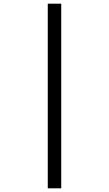

<svg xmlns="http://www.w3.org/2000/svg" viewBox="-20 -780 591 1041"><path d="M239 -760H312V241H239Z"/></svg>

Font: Noto Sans Ogham
Style: Regular
Weight: 400
Designer: Monotype Design Team
Foundry: Monotype Imaging Inc.
Version: Version 2.001; ttfautohint (v1.8.4.7-5d5b)